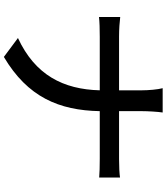

<svg xmlns="http://www.w3.org/2000/svg" viewBox="46 -863 863 995"><g transform="rotate(90 477.5 -365.5)"><path d="M68 -447C93 -450 131 -451 171 -451H448C443 -262 369 -116 177 -27L275 46C483 -77 552 -240 556 -451H803C838 -451 882 -450 900 -448V-556C882 -553 843 -551 804 -551H556V-669C556 -700 559 -752 563 -777H437C444 -752 448 -702 448 -670V-551H169C131 -551 92 -554 68 -557Z"/></g></svg>

Font: GenEiGothic-pro-SemiBold
Style: Regular
Weight: 500
Designer: Ryoko NISHIZUKA (kana & ideographs); Paul D. Hunt (Latin, Greek & Cyrillic); Wenlong ZHANG (bopomofo); Sandoll Communica
Foundry: Adobe Systems Incorporated; o_tamon
Version: Version 1.000.140830